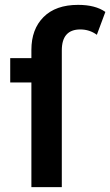

<svg xmlns="http://www.w3.org/2000/svg" viewBox="-20 -769 453 789"><path d="M413 -720 378 -626Q348 -648 310 -648Q234 -648 234 -562V0H109V-430H22V-530H109V-564Q109 -649 159 -699Q209 -749 301 -749Q372 -749 413 -720Z"/></svg>

Font: APTA Sans SemiBold
Style: Bold
Weight: 600
Version: Version 7.200